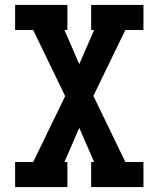

<svg xmlns="http://www.w3.org/2000/svg" viewBox="-20 -755 640 775"><path d="M41 0V-101H114L243 -367L114 -634H41V-735H252V-634H240L300 -496L360 -634H348V-735H559V-634H486L357 -368L486 -101H559V0H348V-101H360L300 -239L240 -101H252V0Z"/></svg>

Font: Iosevka HT Extended
Style: Bold
Weight: 700
Width: 7
Monospace: yes
Designer: Belleve Invis
Foundry: Belleve Invis
Version: Version 32.3.0; ttfautohint (v1.8.4)